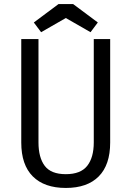

<svg xmlns="http://www.w3.org/2000/svg" viewBox="-20 -913 649 948"><path d="M170 -720V-210Q170 -135 201 -94Q232 -53 305 -53Q378 -53 410.5 -94Q443 -135 443 -210V-720H524V-209Q524 -99 467.5 -42Q411 15 305 15Q199 15 142 -42Q85 -99 85 -209V-720ZM183 -754 147 -802 269 -893H341L463 -802L427 -754L305 -824Z"/></svg>

Font: Carrois Gothic SC
Style: Regular
Weight: 400
Designer: Ralph du Carrois
Foundry: Ralph du Carrois
Version: Version 1.001